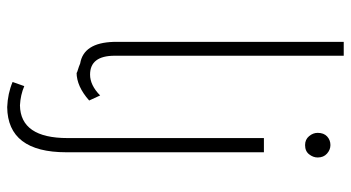

<svg xmlns="http://www.w3.org/2000/svg" viewBox="-241 -541 976 534"><g transform="rotate(90 247.0 -274.0)"><path d="M183 1 182.5 0.5Q180 -1 173 -3Q166 -5 156.5 -9Q99 -18.5 96.5 -102V-742H135V-105Q135 -36.5 187.5 -36.5Q217 -36.5 245.5 -64.5L259.5 -34Q220 1 181.5 1ZM278 194Q240 192.5 208 179L219.5 146.5Q244 157 273 158.5Q364 157 364 26V-520H403.5V29.5Q403.5 192.5 278 194ZM383.5 -634.5Q368 -634.5 358.8 -645.5Q349.5 -656.5 349.5 -669.5Q349.5 -686.5 359.5 -695.8Q369.5 -705 383.5 -705Q396.5 -705 407.2 -695.5Q418 -686 418 -669.5Q418 -657 409.2 -645.8Q400.5 -634.5 383.5 -634.5Z"/></g></svg>

Font: Argentum Novus ExtraLight
Style: Regular
Weight: 250
Designer: Julieta Ulanovsky (font) & Cristiano Sobral (main changes)
Foundry: Julieta Ulanovsky (font) & Cristiano Sobral (main changes)
Version: Version 3.00;November 27, 2020;FontCreator 13.0.0.2655 64-bi